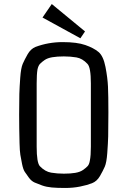

<svg xmlns="http://www.w3.org/2000/svg" viewBox="-20 -921 633 953"><path d="M77 -210Q75 -286 75 -353Q75 -420 76 -454Q77 -488 80.5 -536Q84 -584 93 -604.5Q102 -625 117 -651.5Q132 -678 156 -688Q220 -712 291 -712Q362 -712 403.5 -697.5Q445 -683 469 -663Q493 -643 503.5 -589Q514 -535 516 -491Q518 -447 518 -362.5Q518 -278 517 -244Q516 -210 512.5 -162Q509 -114 500 -93.5Q491 -73 476 -47Q461 -21 436.5 -11.5Q412 -2 377.5 5Q343 12 303 12Q263 12 236.5 9.5Q210 7 189 -0.5Q168 -8 152 -15Q136 -22 123.5 -39Q111 -56 103 -68Q95 -80 89.5 -107Q84 -134 81 -152.5Q78 -171 77 -210ZM431 -193V-507Q431 -587 414 -604Q389 -631 359.5 -636Q330 -641 297 -641Q264 -641 240 -637Q216 -633 201.5 -623Q187 -613 178.5 -604Q170 -595 166 -576Q162 -552 162 -507V-193Q162 -113 178 -96Q204 -69 234 -64Q264 -59 297 -59Q330 -59 353.5 -63Q377 -67 391.5 -77Q406 -87 414.5 -96Q423 -105 426 -124Q431 -148 431 -193ZM402 -765 379 -731 191 -834 237 -901Z"/></svg>

Font: Strait
Style: Regular
Weight: 400
Width: 3
Designer: Eduardo Rodriguez Tunni
Foundry: Eduardo Rodriguez Tunni
Version: Version 1.001